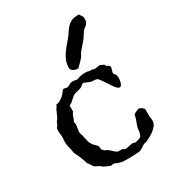

<svg xmlns="http://www.w3.org/2000/svg" viewBox="-173 -810 834 917"><g transform="rotate(-30 244.0 -352.0)"><path d="M191.4 -8.8Q186 -8.8 183.6 -8.1Q181.2 -7.3 174.3 -6.3L140.6 -21.5L126 -33.2L108.4 -41.5Q103.5 -44.9 100.3 -48.8Q97.2 -52.7 94.7 -57.1Q92.3 -61.5 89.4 -65.9Q86.4 -70.3 82.5 -74.7Q81.5 -76.7 79.6 -83Q77.6 -89.4 75.2 -96.2Q72.8 -103 70.3 -109.1Q67.9 -115.2 66.9 -117.7Q66.9 -119.1 64.7 -123.5Q62.5 -127.9 60.1 -132.8Q57.6 -137.7 55.4 -142.1Q53.2 -146.5 52.7 -147.9Q51.8 -148.9 51 -155.5Q50.3 -162.1 49.3 -166.5Q45.9 -178.7 43.5 -191.2Q41 -203.6 41 -216.3L42.5 -236.8Q42.5 -244.6 42.2 -248.5Q42 -252.4 41 -258.8Q40 -262.2 40 -265.6Q40 -269 40 -272.9Q40 -276.9 40 -281.2Q40 -285.6 41 -291Q41.5 -291.5 43 -293.2Q44.4 -294.9 45.9 -297.1Q47.4 -299.3 48.6 -301Q49.8 -302.7 50.3 -303.7Q50.8 -303.7 51.5 -305.9Q52.2 -308.1 53.2 -310.5Q54.2 -313 54.9 -315.2Q55.7 -317.4 56.2 -317.9Q56.2 -319.3 60.3 -323.2Q64.5 -327.1 66.9 -332.5Q67.4 -334 69.8 -339.1Q72.3 -344.2 75 -350.1Q77.6 -356 79.8 -361.1Q82 -366.2 82.5 -367.7Q82.5 -368.2 83 -368.9Q83.5 -369.6 84 -370.6Q84.5 -371.6 85.4 -373L85.9 -373.5Q85.9 -373.5 86.9 -374.5L88.4 -376Q88.9 -378.4 92.3 -383.5Q95.7 -388.7 95.7 -390.6Q106.9 -390.6 116.9 -396.7Q127 -402.8 138.2 -411.6Q139.2 -412.1 141.6 -415.3Q144 -418.5 146.7 -421.9Q149.4 -425.3 151.9 -428.5Q154.3 -431.6 154.8 -432.6Q155.8 -433.1 158.2 -435.5L160.6 -438Q163.1 -438 167 -437.5Q170.9 -437 181.2 -434.6Q185.1 -434.6 188.7 -436.5Q192.4 -438.5 196.5 -440.9Q200.7 -443.4 205.6 -445.3Q210.4 -447.3 216.8 -447.3Q218.8 -447.3 221.9 -447.3Q225.1 -447.3 226.1 -446.3Q226.6 -446.3 228.8 -445.8Q231 -445.3 233.4 -445.1Q235.8 -444.8 237.8 -444.3Q239.7 -443.8 240.2 -443.8Q240.7 -443.8 243.7 -444.6Q246.6 -445.3 249.8 -446.3Q252.9 -447.3 255.6 -448.2Q258.3 -449.2 258.8 -449.7Q268.6 -452.1 274.7 -452.6Q280.8 -453.1 291 -453.1Q293.5 -453.1 299.1 -452.6Q304.7 -452.1 305.2 -452.1Q306.6 -451.2 308.1 -450.7Q311 -449.7 311 -449.7H328.1Q329.1 -449.7 331.1 -448.5Q333 -447.3 334 -446.3H346.7Q347.7 -446.8 351.1 -447.3Q354.5 -447.8 358.4 -448.2Q362.3 -448.7 365.5 -449.2Q368.7 -449.7 369.6 -449.7Q369.6 -449.2 371.8 -448.2Q374 -447.3 377 -445.8Q379.9 -444.3 382.8 -443.1Q385.7 -441.9 387.2 -441.4Q387.2 -440.4 388.4 -439.5Q389.6 -438.5 390.6 -438Q390.6 -437 392.8 -433.1Q395 -429.2 395.5 -429.2Q398.9 -428.7 403.8 -426Q408.7 -423.3 411.1 -417Q411.1 -409.2 408.2 -403.3Q407.2 -398.9 405.8 -394Q404.3 -389.2 404.3 -382.3Q405.3 -381.3 408.9 -376.5Q412.6 -371.6 413.6 -370.1Q415.5 -365.7 416.3 -360.6Q417 -355.5 417 -350.1Q417 -346.2 416 -339.4Q415 -332.5 413.1 -325.9Q411.1 -319.3 407.5 -314.5Q403.8 -309.6 398.9 -309.6Q393.6 -309.6 387.5 -314.9Q381.3 -320.3 375 -328.9Q368.7 -337.4 361.8 -347.9Q355 -358.4 348.6 -368.2Q342.3 -377.9 336.4 -385.7Q330.6 -393.6 325.7 -397.5Q323.7 -398.4 315.7 -399.7Q307.6 -400.9 299.3 -400.9Q293.5 -400.9 287.8 -403.3Q282.2 -405.8 276.6 -408.2Q271 -410.6 265.4 -412.8Q259.8 -415 253.9 -415L242.7 -405.8Q237.8 -401.9 231.4 -399.7Q225.1 -397.5 218.3 -396Q211.4 -394.5 205.1 -392.8Q198.7 -391.1 193.8 -388.7Q181.6 -380.4 171.6 -370.1Q161.6 -359.9 147.9 -353.5V-321.3Q140.6 -313 138.4 -306.2Q136.2 -299.3 132.3 -288.6Q131.8 -287.6 130.9 -285.4Q129.9 -283.2 128.7 -280.8Q127.4 -278.3 126.7 -276.4Q126 -274.4 126 -273.9Q126 -272.9 127.4 -268.1Q128.9 -263.2 129.4 -262.2L123.5 -222.7Q123.5 -215.8 125.5 -210.9Q127.4 -206.1 129.4 -200.7Q133.3 -184.1 136.2 -168.9Q139.2 -153.8 149.9 -139.6Q150.4 -138.7 153.6 -135.5Q156.7 -132.3 160.4 -128.7Q164.1 -125 167.2 -121.8Q170.4 -118.7 170.9 -117.7Q171.4 -117.2 171.6 -114.5Q171.9 -111.8 172.4 -108.4Q172.9 -105 173.1 -101.8Q173.3 -98.6 173.3 -97.7Q174.3 -96.2 178.7 -92Q183.1 -87.9 185.5 -85.4Q185.5 -85.4 188.2 -84.2Q190.9 -83 193.8 -81.8Q196.8 -80.6 199.2 -79.1Q201.7 -77.6 202.1 -77.1Q207 -73.7 211.7 -69.1Q216.3 -64.5 220.9 -60.1Q225.6 -55.7 230.7 -52.2Q235.8 -48.8 242.7 -48.3H261.2L273.4 -41.5H281.7L315.4 -48.3L334 -44.4Q341.8 -46.9 349.9 -49.1Q357.9 -51.3 363.8 -54.2Q364.3 -54.2 366.5 -58.1Q368.7 -62 373 -77.1Q373 -78.1 373.5 -81.1Q374 -84 374.3 -87.4Q374.5 -90.8 375 -93.8Q375.5 -96.7 375.5 -97.7Q377.9 -108.9 382.3 -119.9Q386.7 -130.9 390.6 -142.1Q392.6 -148.9 393.1 -153.3Q393.6 -157.7 395 -160.9Q396.5 -164.1 399.9 -166.3Q403.3 -168.5 410.2 -170.9Q410.6 -171.4 413.1 -172.4Q415.5 -173.3 418.2 -174.3Q420.9 -175.3 423.1 -176Q425.3 -176.8 426.3 -176.8H426.8Q429.7 -176.8 434.1 -174.6Q438.5 -172.4 442.4 -169.4Q446.3 -166.5 449.2 -163.1Q452.1 -159.7 452.1 -156.7V-112.8Q454.1 -109.4 454.3 -105Q454.6 -100.6 454.6 -92.3Q454.6 -80.1 446.3 -68.8Q438 -57.6 426.3 -48.6Q414.6 -39.6 401.4 -32.5Q388.2 -25.4 378.9 -21.5Q377.9 -20.5 372.8 -19.8Q367.7 -19 367.2 -19Q357.4 -15.1 348.4 -8.1Q339.4 -1 328.1 2.4Q327.1 2.4 323.2 2.9Q319.3 3.4 314.2 3.7Q309.1 3.9 304.2 4.4Q299.3 4.9 296.9 4.9Q295.4 4.9 290.8 4.9Q286.1 4.9 280.5 5.1Q274.9 5.4 269 5.4Q263.2 5.4 259.8 5.4Q257.3 5.4 253.2 5.4Q249 5.4 244.9 5.1Q240.7 4.9 237.8 4.9Q234.9 4.9 234.4 4.9Q224.6 2.9 215.6 0.5Q206.5 -2 198.7 -6.8ZM234.4 -512.7Q234.4 -533.7 241.7 -551.5Q249 -569.3 260.3 -585.4Q271.5 -601.6 284.7 -616.5Q297.9 -631.3 309.6 -647Q318.8 -660.2 326.7 -671.4Q334.5 -682.6 343.8 -690.9Q353 -699.2 365.5 -704.1Q377.9 -709 396.5 -709H403.3Q404.3 -707.5 406.5 -704.3Q408.7 -701.2 411.1 -697.5Q413.6 -693.8 415.5 -690.2Q417.5 -686.5 417.5 -685.1V-678.2Q417.5 -671.4 417 -667.5Q416.5 -663.6 413.6 -657.2Q410.2 -651.4 406.5 -647.9Q402.8 -644.5 399.2 -641.6Q395.5 -638.7 391.8 -635.7Q388.2 -632.8 384.8 -628.4Q383.3 -626.5 379.9 -620.8Q376.5 -615.2 375.5 -614.3Q369.6 -604 363.3 -595.7Q356.9 -587.4 350.6 -580.1Q344.2 -572.8 337.4 -565.4Q330.6 -558.1 323.7 -549.3Q322.8 -547.9 320.6 -544.4Q318.4 -541 316.2 -536.9Q314 -532.7 312 -529.3Q310.1 -525.9 309.6 -525.4Q307.6 -522.9 302.5 -517.3Q297.4 -511.7 291.5 -505.9Q285.6 -500 280 -494.6Q274.4 -489.3 272.5 -487.3H269Q263.7 -487.3 257.8 -488.8Q252 -490.2 246.6 -493.4Q241.2 -496.6 237.8 -501.2Q234.4 -505.9 234.4 -512.7Z"/></g></svg>

Font: IM FELL English SC
Style: Regular
Weight: 400
Designer: Igino Marini
Foundry: Igino Marini
Version: 3.00